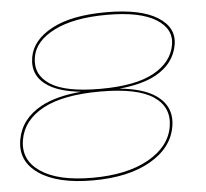

<svg xmlns="http://www.w3.org/2000/svg" viewBox="-50 -734 855 795"><g transform="rotate(-5 377.0 -336.5)"><path d="M305 8Q158 8 81 -45Q4 -98 19.5 -186Q34.5 -271.5 120 -318.5Q183.5 -353 287.5 -362Q200 -371 153 -401Q85 -444 98.5 -522Q111 -593 193.5 -637Q276 -681 420 -681Q562 -681 632.5 -637Q703 -593 690.5 -522Q677 -444 599 -401Q542 -370 447 -361Q543.5 -351.5 594.5 -317.5Q665.5 -270 651.5 -186Q636.5 -97.5 544.2 -44.8Q452 8 305 8ZM304 -3Q447 -3 536.5 -53Q626 -103 640.5 -185Q654.5 -265.5 587.5 -310.8Q520.5 -356 366.5 -356Q212 -356 128.2 -310.8Q44.5 -265.5 30.5 -185Q16 -102 88.5 -52.5Q161 -3 304 -3ZM368.5 -367Q514.5 -367 590.8 -409Q667 -451 679.5 -522Q691.5 -588 625.2 -629Q559 -670 422 -670Q284 -670 202.5 -629Q121 -588 109.5 -522Q97 -450 159.8 -408.5Q222.5 -367 368.5 -367Z"/></g></svg>

Font: Anybody UltraExpanded Thin
Style: Italic
Weight: 100
Width: 9
Italic angle: -10°
Designer: Tyler Finck
Foundry: Etcetera Type Company
Version: Version 1.010; ttfautohint (v1.8.3) -l 8 -r 50 -G 200 -x 14 